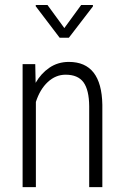

<svg xmlns="http://www.w3.org/2000/svg" viewBox="-20 -764 509 784"><path d="M124 -502V-500.5L125.5 -425.8Q147.5 -463.9 180.7 -486.8Q215.8 -511.2 261.2 -511.2Q395 -511.2 397.9 -335.9V-1.5V0H397H345.7H344.2V-1.5V-330.1Q343.8 -396.5 320.8 -428.2Q297.9 -459 248 -459Q207.5 -459 175.3 -429.2Q143.1 -399.4 126.5 -347.7V-1.5V0H125H73.2H72.3V-1.5V-500.5V-502H73.2H122.6ZM242.7 -649.4 311.5 -743.7H359.4V-737.8L261.2 -609.9H223.6L126 -738.3V-743.7H173.8Z"/></svg>

Font: MAUL Condensed Light
Style: Light
Weight: 300
Designer: MAUL
Version: Version 2.137; 2017; ttfautohint (v1.8.3)